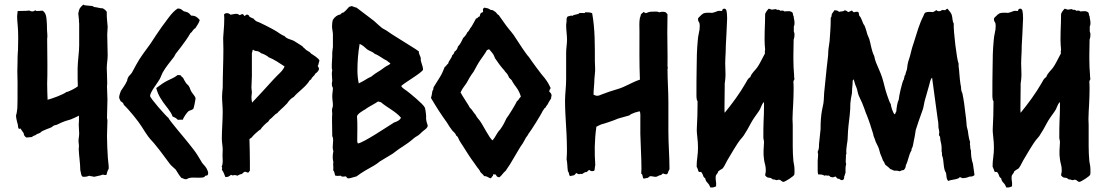

<svg xmlns="http://www.w3.org/2000/svg" viewBox="-20 -777 4909 849"><path d="M55.7 -237.3C56.6 -234.4 59.6 -225.6 59.6 -218.8C60.5 -210.9 62.5 -207 65.4 -207C66.4 -207 68.4 -208 70.3 -209L85 -187.5C85 -179.7 88.9 -173.8 96.7 -168.9L120.1 -170.9L130.9 -177.7H133.8L144.5 -184.6C151.4 -186.5 155.3 -188.5 158.2 -190.4C166 -201.2 205.1 -210.9 210 -215.8C214.8 -220.7 220.7 -223.6 229.5 -224.6C245.1 -231.4 253.9 -238.3 293 -249C305.7 -253.9 317.4 -259.8 329.1 -265.6V-241.2L328.1 -225.6C328.1 -212.9 330.1 -201.2 330.1 -186.5C330.1 -174.8 327.1 -164.1 327.1 -151.4C327.1 -144.5 329.1 -143.6 329.1 -127C328.1 -124 328.1 -121.1 328.1 -118.2C329.1 -86.9 335 -55.7 335 -24.4C337.9 -15.6 337.9 -4.9 342.8 2.9L349.6 4.9C360.4 4.9 369.1 2.9 374 0C380.9 2.9 388.7 2 395.5 4.9C410.2 1 422.9 0 434.6 -4.9C439.5 -3.9 443.4 -2.9 446.3 -2.9C449.2 -2.9 450.2 -3.9 451.2 -4.9C455.1 -25.4 460.9 -28.3 460.9 -33.2C460.9 -47.9 458 -62.5 457 -78.1C455.1 -110.4 453.1 -143.6 453.1 -175.8C453.1 -199.2 455.1 -221.7 455.1 -245.1C455.1 -249 453.1 -252 453.1 -255.9C453.1 -283.2 455.1 -309.6 455.1 -336.9L453.1 -395.5L454.1 -406.2C454.1 -440.4 452.1 -456.1 452.1 -475.6C452.1 -495.1 456.1 -512.7 456.1 -532.2L454.1 -625L456.1 -658.2L453.1 -691.4C452.1 -698.2 452.1 -710 452.1 -724.6C449.2 -729.5 443.4 -735.4 434.6 -740.2C419.9 -740.2 410.2 -745.1 395.5 -746.1C388.7 -752.9 381.8 -750 362.3 -752.9C356.4 -752.9 351.6 -753.9 348.6 -756.8C332 -742.2 330.1 -739.3 326.2 -716.8L329.1 -689.5C329.1 -683.6 329.1 -677.7 330.1 -672.9V-577.1C330.1 -564.5 329.1 -548.8 327.1 -530.3C325.2 -507.8 323.2 -489.3 323.2 -474.6C323.2 -434.6 323.2 -408.2 324.2 -395.5C317.4 -388.7 282.2 -370.1 273.4 -370.1C263.7 -360.4 205.1 -338.9 190.4 -335.9C189.5 -360.4 188.5 -383.8 188.5 -408.2C189.5 -430.7 189.5 -453.1 189.5 -475.6V-496.1L188.5 -605.5L189.5 -614.3C189.5 -634.8 187.5 -632.8 187.5 -667C185.5 -686.5 188.5 -716.8 168.9 -729.5H160.2C157.2 -728.5 152.3 -728.5 146.5 -728.5H141.6L135.7 -731.4C131.8 -728.5 127.9 -726.6 123 -726.6C118.2 -726.6 114.3 -727.5 109.4 -730.5C106.4 -729.5 92.8 -728.5 68.4 -728.5C63.5 -728.5 59.6 -728.5 57.6 -727.5V-722.7C57.6 -717.8 55.7 -712.9 55.7 -705.1C55.7 -696.3 56.6 -680.7 58.6 -660.2C59.6 -649.4 60.5 -631.8 60.5 -609.4L59.6 -555.7L58.6 -543C57.6 -530.3 57.6 -517.6 57.6 -505.9L56.6 -460.9L57.6 -413.1C57.6 -344.7 57.6 -306.6 56.6 -297.9C52.7 -263.7 50.8 -271.5 50.8 -264.6C50.8 -258.8 52.7 -250 55.7 -237.3Z M506.8 -347.7C506.8 -340.8 510.7 -335.9 513.7 -329.1C520.5 -325.2 526.4 -321.3 527.3 -313.5C548.8 -293.9 591.8 -241.2 607.4 -215.8C616.2 -201.2 626 -186.5 635.7 -172.9C646.5 -158.2 658.2 -148.4 668.9 -133.8C691.4 -107.4 710 -79.1 731.4 -51.8C738.3 -43 748 -36.1 756.8 -27.3C765.6 -14.6 771.5 -2 782.2 9.8C790 10.7 792 15.6 802.7 15.6C805.7 15.6 811.5 11.7 814.5 10.7C825.2 6.8 845.7 8.8 857.4 8.8C864.3 8.8 877.9 8.8 882.8 5.9C887.7 2.9 884.8 -1 895.5 -1C898.4 -2.9 900.4 -5.9 900.4 -10.7C900.4 -12.7 900.4 -16.6 898.4 -21.5C892.6 -37.1 884.8 -43.9 874 -56.6L856.4 -85.9C844.7 -105.5 831.1 -122.1 816.4 -140.6C800.8 -161.1 729.5 -243.2 724.6 -255.9C713.9 -263.7 645.5 -340.8 643.6 -352.5C643.6 -370.1 677.7 -411.1 686.5 -427.7C691.4 -436.5 694.3 -447.3 699.2 -456.1C713.9 -482.4 732.4 -502.9 750 -526.4C752.9 -530.3 753.9 -535.2 756.8 -539.1C764.6 -548.8 771.5 -557.6 780.3 -569.3C794.9 -588.9 809.6 -608.4 822.3 -630.9C831.1 -635.7 833 -647.5 843.8 -652.3C850.6 -664.1 859.4 -673.8 863.3 -688.5C852.5 -701.2 843.8 -708 825.2 -708C818.4 -714.8 816.4 -721.7 799.8 -725.6C787.1 -725.6 785.2 -740.2 765.6 -739.3C739.3 -723.6 713.9 -681.6 695.3 -658.2C678.7 -633.8 662.1 -610.4 645.5 -584C623 -552.7 599.6 -523.4 582 -490.2C575.2 -477.5 569.3 -466.8 563.5 -456.1C558.6 -447.3 547.9 -441.4 544.9 -430.7C542 -426.8 543.9 -421.9 541 -418C534.2 -402.3 523.4 -388.7 514.6 -375C512.7 -372.1 506.8 -352.5 506.8 -347.7ZM715.8 -305.7 722.7 -296.9C729.5 -288.1 740.2 -272.5 743.2 -261.7C753.9 -257.8 759.8 -253.9 766.6 -247.1C771.5 -248 773.4 -247.1 789.1 -248C789.1 -254.9 807.6 -281.2 813.5 -285.2C820.3 -290 828.1 -289.1 835 -295.9C836.9 -297.9 844.7 -336.9 844.7 -340.8C844.7 -351.6 828.1 -365.2 824.2 -376C821.3 -379.9 819.3 -390.6 816.4 -393.6C813.5 -400.4 807.6 -403.3 803.7 -408.2C798.8 -415 793.9 -423.8 789.1 -433.6C775.4 -441.4 787.1 -445.3 765.6 -445.3C752.9 -434.6 737.3 -428.7 721.7 -420.9C706.1 -413.1 695.3 -406.2 670.9 -387.7C678.7 -356.4 695.3 -332 715.8 -305.7Z M960 -40C962.9 -37.1 962.9 -33.2 960.9 -26.4C969.7 -15.6 971.7 -4.9 976.6 5.9C987.3 5.9 993.2 3.9 1001 -3.9C1007.8 -3.9 1001 1 1017.6 -2.9C1021.5 -2.9 1025.4 -2 1029.3 0C1036.1 -2.9 1041 -6.8 1049.8 -7.8C1053.7 -10.7 1058.6 -17.6 1063.5 -17.6C1068.4 -17.6 1071.3 -13.7 1078.1 -13.7L1085 -22.5V-55.7C1085 -90.8 1084 -127 1083 -162.1L1092.8 -168.9C1095.7 -174.8 1125 -202.1 1132.8 -205.1C1135.7 -212.9 1157.2 -233.4 1166 -239.3L1172.9 -249C1185.5 -256.8 1192.4 -270.5 1207 -277.3C1210 -284.2 1216.8 -286.1 1219.7 -291C1230.5 -299.8 1239.3 -309.6 1250 -320.3C1257.8 -332 1266.6 -341.8 1279.3 -348.6C1297.9 -371.1 1322.3 -384.8 1343.8 -413.1C1346.7 -417 1345.7 -419.9 1356.4 -426.8C1359.4 -437.5 1370.1 -440.4 1374 -451.2C1381.8 -456.1 1387.7 -462.9 1390.6 -470.7C1390.6 -475.6 1388.7 -480.5 1384.8 -485.4C1389.6 -490.2 1387.7 -497.1 1392.6 -508.8C1390.6 -518.6 1363.3 -535.2 1355.5 -540C1353.5 -543.9 1345.7 -549.8 1333 -556.6C1328.1 -563.5 1321.3 -565.4 1317.4 -572.3C1306.6 -579.1 1296.9 -585.9 1285.2 -592.8C1270.5 -603.5 1250 -602.5 1238.3 -617.2C1225.6 -622.1 1213.9 -630.9 1202.1 -638.7C1188.5 -647.5 1124 -680.7 1112.3 -683.6C1107.4 -688.5 1103.5 -690.4 1100.6 -695.3C1093.8 -696.3 1089.8 -700.2 1083 -703.1C1082 -708 1079.1 -710.9 1072.3 -712.9C1068.4 -711.9 1065.4 -709 1061.5 -706.1C1057.6 -709 1056.6 -713.9 1052.7 -714.8C1047.9 -714.8 1043.9 -710.9 1039.1 -710C1035.2 -713.9 1030.3 -715.8 1024.4 -715.8C1016.6 -715.8 1007.8 -712.9 999 -711.9C995.1 -716.8 989.3 -718.8 982.4 -718.8C977.5 -718.8 973.6 -716.8 970.7 -712.9L971.7 -697.3C971.7 -676.8 970.7 -657.2 968.8 -636.7C968.8 -627.9 966.8 -618.2 966.8 -609.4C966.8 -590.8 967.8 -576.2 967.8 -557.6C967.8 -502.9 964.8 -448.2 964.8 -388.7C963.9 -377 961.9 -365.2 961.9 -350.6C961.9 -328.1 964.8 -304.7 964.8 -282.2C964.8 -243.2 960.9 -203.1 960.9 -164.1C960.9 -147.5 964.8 -130.9 964.8 -115.2C964.8 -107.4 963.9 -98.6 963.9 -89.8C963.9 -74.2 967.8 -54.7 960 -40ZM1091.8 -348.6C1091.8 -355.5 1093.8 -361.3 1093.8 -368.2C1093.8 -375 1091.8 -382.8 1091.8 -389.6L1093.8 -441.4C1093.8 -475.6 1093.8 -508.8 1093.8 -543C1094.7 -545.9 1096.7 -547.9 1096.7 -554.7L1098.6 -557.6C1101.6 -554.7 1108.4 -550.8 1117.2 -550.8C1124 -549.8 1129.9 -545.9 1135.7 -541C1140.6 -541 1164.1 -529.3 1167 -524.4C1193.4 -513.7 1215.8 -498 1238.3 -483.4C1229.5 -460.9 1210.9 -450.2 1188.5 -424.8C1181.6 -417 1096.7 -324.2 1094.7 -323.2C1092.8 -332 1091.8 -339.8 1091.8 -348.6Z M1449.2 -465.8C1448.2 -460.9 1447.3 -457 1447.3 -452.1C1447.3 -441.4 1449.2 -429.7 1449.2 -418.9C1448.2 -414.1 1447.3 -410.2 1447.3 -407.2C1447.3 -400.4 1448.2 -393.6 1452.1 -388.7C1452.1 -376 1449.2 -364.3 1449.2 -351.6C1449.2 -336.9 1452.1 -325.2 1452.1 -310.5C1452.1 -303.7 1448.2 -298.8 1448.2 -291C1448.2 -284.2 1448.2 -279.3 1449.2 -276.4C1448.2 -264.6 1448.2 -254.9 1448.2 -244.1C1448.2 -220.7 1449.2 -198.2 1449.2 -174.8C1452.1 -169.9 1453.1 -164.1 1453.1 -157.2C1453.1 -146.5 1451.2 -136.7 1451.2 -126C1451.2 -120.1 1452.1 -114.3 1454.1 -108.4C1452.1 -99.6 1451.2 -90.8 1451.2 -82C1451.2 -75.2 1452.1 -68.4 1454.1 -60.5C1451.2 -48.8 1456.1 -37.1 1453.1 -24.4C1460 -17.6 1459 -6.8 1462.9 0C1469.7 1 1477.5 1 1487.3 0C1491.2 2.9 1488.3 5.9 1507.8 2.9C1512.7 2.9 1512.7 11.7 1520.5 11.7C1529.3 11.7 1536.1 7.8 1556.6 2.9C1581.1 -15.6 1607.4 -30.3 1633.8 -44.9C1642.6 -49.8 1651.4 -56.6 1660.2 -63.5C1678.7 -75.2 1697.3 -85.9 1716.8 -97.7C1731.4 -108.4 1743.2 -118.2 1757.8 -127C1776.4 -138.7 1793.9 -151.4 1810.5 -166C1818.4 -172.9 1829.1 -176.8 1836.9 -184.6C1843.8 -191.4 1848.6 -196.3 1855.5 -201.2C1862.3 -206.1 1871.1 -212.9 1871.1 -220.7C1872.1 -225.6 1862.3 -239.3 1864.3 -261.7C1864.3 -267.6 1861.3 -301.8 1856.4 -304.7C1848.6 -318.4 1795.9 -362.3 1780.3 -374C1771.5 -380.9 1760.7 -385.7 1753.9 -396.5C1769.5 -412.1 1845.7 -455.1 1850.6 -468.8C1850.6 -487.3 1837.9 -505.9 1840.8 -518.6C1840.8 -526.4 1832 -535.2 1832 -549.8C1823.2 -556.6 1813.5 -562.5 1802.7 -569.3L1732.4 -613.3C1717.8 -622.1 1703.1 -631.8 1689.5 -641.6C1682.6 -646.5 1673.8 -649.4 1668 -654.3C1656.2 -664.1 1645.5 -673.8 1633.8 -684.6C1607.4 -705.1 1583 -723.6 1556.6 -743.2C1549.8 -744.1 1544.9 -747.1 1536.1 -750C1531.2 -750 1528.3 -747.1 1524.4 -747.1C1516.6 -740.2 1514.6 -734.4 1499 -721.7C1490.2 -721.7 1489.3 -715.8 1484.4 -712.9C1471.7 -710.9 1460.9 -703.1 1452.1 -689.5C1449.2 -682.6 1448.2 -667 1448.2 -660.2C1448.2 -648.4 1452.1 -635.7 1452.1 -625V-569.3C1451.2 -557.6 1448.2 -548.8 1449.2 -529.3C1449.2 -517.6 1447.3 -504.9 1447.3 -493.2C1447.3 -484.4 1446.3 -474.6 1449.2 -465.8ZM1588.9 -290C1595.7 -293 1601.6 -298.8 1608.4 -302.7C1623 -311.5 1635.7 -317.4 1651.4 -328.1C1656.2 -328.1 1660.2 -325.2 1664.1 -325.2C1692.4 -300.8 1728.5 -285.2 1752.9 -256.8C1750 -246.1 1733.4 -238.3 1722.7 -235.4C1694.3 -217.8 1586.9 -145.5 1562.5 -142.6C1560.5 -146.5 1559.6 -150.4 1559.6 -153.3C1559.6 -191.4 1561.5 -227.5 1558.6 -263.7C1563.5 -274.4 1572.3 -279.3 1588.9 -290ZM1560.5 -465.8C1560.5 -504.9 1563.5 -543 1570.3 -583C1585 -576.2 1591.8 -569.3 1603.5 -558.6C1614.3 -550.8 1626 -549.8 1636.7 -539.1C1656.2 -532.2 1672.9 -516.6 1692.4 -507.8C1695.3 -502.9 1705.1 -500 1706.1 -495.1C1698.2 -488.3 1690.4 -486.3 1683.6 -481.4C1668.9 -470.7 1657.2 -461.9 1641.6 -453.1C1634.8 -449.2 1628.9 -443.4 1622.1 -438.5C1615.2 -435.5 1611.3 -433.6 1606.4 -430.7C1593.8 -422.9 1581.1 -415 1566.4 -408.2C1562.5 -426.8 1560.5 -445.3 1560.5 -465.8Z M1956.1 -235.4C1963.9 -222.7 1971.7 -210 1980.5 -199.2C1987.3 -191.4 1994.1 -188.5 1997.1 -177.7C2003.9 -174.8 2007.8 -164.1 2010.7 -157.2C2014.6 -149.4 2020.5 -141.6 2025.4 -133.8C2043 -105.5 2060.5 -78.1 2080.1 -51.8C2084 -46.9 2086.9 -41 2091.8 -35.2C2095.7 -30.3 2100.6 -25.4 2103.5 -17.6C2108.4 -10.7 2116.2 -5.9 2121.1 2C2133.8 1 2138.7 8.8 2149.4 11.7C2154.3 8.8 2155.3 2.9 2160.2 0C2160.2 -2.9 2156.2 -8.8 2172.9 -4.9C2174.8 2.9 2179.7 6.8 2188.5 6.8C2199.2 -1 2205.1 -13.7 2215.8 -21.5C2222.7 -32.2 2228.5 -40 2235.4 -50.8C2242.2 -61.5 2247.1 -71.3 2253.9 -82C2265.6 -100.6 2279.3 -127 2292 -143.6C2293 -145.5 2305.7 -168 2306.6 -169.9C2310.5 -174.8 2313.5 -177.7 2316.4 -184.6C2327.1 -197.3 2377 -277.3 2379.9 -287.1C2384.8 -291 2384.8 -297.9 2391.6 -300.8C2394.5 -305.7 2397.5 -311.5 2402.3 -316.4C2405.3 -325.2 2412.1 -333 2417 -341.8C2416 -345.7 2418.9 -350.6 2418.9 -355.5C2418.9 -362.3 2413.1 -368.2 2408.2 -373C2409.2 -377.9 2412.1 -382.8 2415 -387.7C2408.2 -402.3 2403.3 -412.1 2388.7 -431.6C2377 -443.4 2326.2 -512.7 2318.4 -525.4C2311.5 -530.3 2268.6 -594.7 2261.7 -606.4C2250 -627 2233.4 -643.6 2218.8 -663.1C2208 -677.7 2196.3 -695.3 2185.5 -710C2178.7 -712.9 2176.8 -718.8 2171.9 -723.6C2165 -726.6 2162.1 -733.4 2149.4 -733.4C2137.7 -741.2 2136.7 -740.2 2122.1 -743.2C2119.1 -740.2 2113.3 -741.2 2116.2 -725.6C2116.2 -722.7 2109.4 -720.7 2106.4 -719.7C2103.5 -714.8 2101.6 -710 2101.6 -704.1C2093.8 -705.1 2093.8 -695.3 2085 -695.3C2078.1 -683.6 2074.2 -673.8 2063.5 -657.2C2056.6 -650.4 2054.7 -639.6 2046.9 -634.8C2042 -624 2036.1 -616.2 2028.3 -609.4C2021.5 -594.7 2015.6 -582 2004.9 -571.3C2002.9 -561.5 1998 -553.7 1989.3 -547.9C1988.3 -542 1985.4 -537.1 1979.5 -532.2C1976.6 -517.6 1964.8 -510.7 1961.9 -496.1C1955.1 -491.2 1953.1 -484.4 1946.3 -480.5C1939.5 -464.8 1936.5 -453.1 1921.9 -430.7C1914.1 -418.9 1906.2 -406.2 1897.5 -391.6C1896.5 -386.7 1895.5 -382.8 1895.5 -379.9C1888.7 -373 1892.6 -364.3 1885.7 -343.8C1908.2 -305.7 1929.7 -271.5 1956.1 -235.4ZM2016.6 -368.2C2023.4 -382.8 2029.3 -391.6 2039.1 -404.3C2045.9 -413.1 2049.8 -422.9 2055.7 -432.6C2062.5 -443.4 2067.4 -451.2 2074.2 -460C2083 -475.6 2091.8 -493.2 2101.6 -507.8C2112.3 -524.4 2124 -538.1 2132.8 -554.7C2135.7 -557.6 2138.7 -556.6 2142.6 -559.6C2149.4 -550.8 2156.2 -544.9 2162.1 -535.2C2165 -530.3 2166 -526.4 2168.9 -519.5C2176.8 -506.8 2199.2 -476.6 2210 -465.8C2213.9 -458 2220.7 -454.1 2224.6 -447.3C2227.5 -442.4 2229.5 -437.5 2230.5 -434.6C2234.4 -430.7 2237.3 -426.8 2242.2 -422.9C2246.1 -416 2249 -410.2 2253.9 -403.3C2264.6 -388.7 2275.4 -377 2283.2 -349.6C2275.4 -342.8 2273.4 -334 2265.6 -329.1C2261.7 -319.3 2229.5 -265.6 2219.7 -253.9C2211.9 -238.3 2206.1 -223.6 2191.4 -204.1C2176.8 -189.5 2170.9 -170.9 2158.2 -156.2C2144.5 -164.1 2115.2 -225.6 2101.6 -243.2C2094.7 -252 2087.9 -258.8 2083 -269.5C2072.3 -280.3 2068.4 -292 2057.6 -300.8C2054.7 -308.6 2024.4 -352.5 2016.6 -368.2Z M2478.5 -330.1C2478.5 -291 2481.4 -252 2483.4 -213.9C2484.4 -193.4 2486.3 -171.9 2486.3 -151.4C2486.3 -127.9 2488.3 -109.4 2485.4 -73.2C2489.3 -54.7 2488.3 -38.1 2491.2 -19.5C2498 -12.7 2494.1 -4.9 2501 2C2507.8 -1 2514.6 0 2519.5 -2.9C2524.4 -5.9 2525.4 -11.7 2530.3 -11.7C2534.2 -11.7 2529.3 -6.8 2542 -6.8C2546.9 -9.8 2550.8 -6.8 2554.7 -7.8C2559.6 -10.7 2564.5 -16.6 2575.2 -16.6C2578.1 -19.5 2581.1 -24.4 2585.9 -25.4C2590.8 -22.5 2592.8 -17.6 2607.4 -21.5C2611.3 -28.3 2609.4 -39.1 2612.3 -46.9C2608.4 -101.6 2608.4 -155.3 2617.2 -216.8C2627.9 -221.7 2636.7 -227.5 2651.4 -230.5C2666 -235.4 2679.7 -239.3 2694.3 -245.1C2701.2 -248 2707 -250 2713.9 -252.9C2714.8 -252.9 2761.7 -266.6 2762.7 -266.6C2767.6 -271.5 2776.4 -275.4 2790 -280.3C2796.9 -280.3 2801.8 -285.2 2809.6 -284.2C2812.5 -273.4 2811.5 -261.7 2811.5 -250C2811.5 -227.5 2811.5 -207 2811.5 -184.6C2812.5 -133.8 2816.4 -82 2816.4 -31.2C2816.4 -23.4 2815.4 -15.6 2815.4 -8.8C2824.2 -5.9 2819.3 7.8 2826.2 12.7C2833 12.7 2836.9 9.8 2843.8 9.8C2846.7 8.8 2852.5 2 2855.5 2C2864.3 2 2871.1 4.9 2878.9 4.9C2887.7 4.9 2892.6 -2.9 2903.3 -2.9C2907.2 -5.9 2908.2 -9.8 2913.1 -9.8C2918 -6.8 2923.8 -5.9 2929.7 -6.8C2932.6 -9.8 2934.6 -14.6 2935.5 -19.5C2938.5 -24.4 2940.4 -27.3 2940.4 -30.3C2940.4 -85 2935.5 -139.6 2935.5 -195.3V-325.2C2935.5 -375 2931.6 -421.9 2931.6 -471.7C2931.6 -474.6 2934.6 -472.7 2931.6 -484.4C2932.6 -534.2 2930.7 -583 2930.7 -632.8C2930.7 -660.2 2931.6 -686.5 2931.6 -713.9C2928.7 -717.8 2925.8 -720.7 2921.9 -723.6C2915 -724.6 2911.1 -726.6 2895.5 -722.7L2885.7 -725.6H2874C2867.2 -725.6 2855.5 -725.6 2848.6 -723.6C2845.7 -722.7 2846.7 -721.7 2835.9 -718.8C2832 -719.7 2829.1 -721.7 2826.2 -724.6C2823.2 -719.7 2817.4 -718.8 2813.5 -711.9C2813.5 -705.1 2810.5 -703.1 2809.6 -698.2C2805.7 -678.7 2807.6 -657.2 2807.6 -637.7C2807.6 -567.4 2806.6 -496.1 2809.6 -424.8C2775.4 -414.1 2745.1 -392.6 2710 -382.8C2686.5 -376 2663.1 -368.2 2640.6 -359.4C2633.8 -356.4 2627.9 -353.5 2620.1 -353.5C2615.2 -353.5 2610.4 -355.5 2604.5 -358.4C2604.5 -380.9 2608.4 -405.3 2608.4 -427.7C2608.4 -435.5 2610.4 -442.4 2610.4 -450.2C2613.3 -468.8 2610.4 -487.3 2610.4 -505.9C2610.4 -576.2 2611.3 -648.4 2598.6 -717.8C2593.8 -722.7 2576.2 -722.7 2569.3 -722.7C2565.4 -722.7 2568.4 -716.8 2556.6 -719.7C2553.7 -719.7 2551.8 -718.8 2543 -719.7C2536.1 -710.9 2519.5 -714.8 2511.7 -707C2504.9 -710 2497.1 -705.1 2490.2 -704.1C2487.3 -699.2 2484.4 -699.2 2485.4 -684.6C2485.4 -677.7 2483.4 -672.9 2483.4 -666C2483.4 -643.6 2487.3 -623 2487.3 -600.6C2487.3 -582 2483.4 -563.5 2483.4 -543.9C2483.4 -504.9 2483.4 -464.8 2483.4 -425.8C2483.4 -393.6 2478.5 -362.3 2478.5 -330.1Z M3060.5 -341.8C3060.5 -336.9 3061.5 -333 3064.5 -330.1V-317.4C3064.5 -283.2 3063.5 -249 3061.5 -214.8C3060.5 -200.2 3061.5 -184.6 3063.5 -169.9C3065.4 -155.3 3066.4 -139.6 3066.4 -124C3066.4 -109.4 3065.4 -95.7 3063.5 -82C3061.5 -68.4 3060.5 -54.7 3060.5 -40C3063.5 -34.2 3065.4 -29.3 3066.4 -26.4C3067.4 -23.4 3067.4 -19.5 3070.3 -17.6C3072.3 -16.6 3074.2 -15.6 3077.1 -16.6C3079.1 -17.6 3081.1 -16.6 3082 -14.6C3084 -10.7 3087.9 -5.9 3088.9 -1C3089.8 3.9 3093.8 8.8 3098.6 11.7C3099.6 20.5 3103.5 26.4 3109.4 32.2C3114.3 37.1 3118.2 43.9 3121.1 51.8C3128.9 52.7 3133.8 51.8 3136.7 50.8L3146.5 46.9C3147.5 36.1 3146.5 27.3 3145.5 22.5C3144.5 17.6 3144.5 12.7 3144.5 7.8C3144.5 1 3146.5 -3.9 3149.4 -6.8C3152.3 -9.8 3155.3 -14.6 3156.2 -19.5C3163.1 -24.4 3168 -28.3 3170.9 -29.3C3173.8 -30.3 3175.8 -32.2 3177.7 -35.2C3181.6 -40 3184.6 -45.9 3187.5 -51.8C3190.4 -57.6 3193.4 -63.5 3196.3 -68.4L3223.6 -114.3C3231.4 -127.9 3250 -157.2 3261.7 -168.9C3264.6 -171.9 3266.6 -174.8 3268.6 -177.7C3280.3 -195.3 3290 -212.9 3299.8 -231.4C3309.6 -250 3322.3 -266.6 3334 -283.2C3338.9 -290 3342.8 -296.9 3345.7 -305.7C3348.6 -313.5 3352.5 -320.3 3357.4 -326.2C3358.4 -323.2 3358.4 -319.3 3358.4 -315.4V-304.7C3358.4 -282.2 3357.4 -260.7 3356.4 -239.3C3355.5 -217.8 3355.5 -195.3 3355.5 -172.9C3355.5 -168 3355.5 -164.1 3356.4 -161.1C3357.4 -157.2 3358.4 -153.3 3358.4 -148.4C3358.4 -141.6 3357.4 -135.7 3357.4 -129.9L3356.4 -112.3V-91.8L3358.4 -72.3C3359.4 -63.5 3361.3 -55.7 3363.3 -48.8C3365.2 -41 3366.2 -33.2 3366.2 -25.4C3366.2 -20.5 3366.2 -16.6 3365.2 -12.7C3364.3 -8.8 3363.3 -4.9 3363.3 -2C3368.2 4.9 3373 8.8 3379.9 8.8C3386.7 8.8 3392.6 11.7 3397.5 16.6C3401.4 15.6 3404.3 16.6 3407.2 17.6C3409.2 18.6 3411.1 19.5 3413.1 19.5C3416 19.5 3418 19.5 3418.9 18.6C3420.9 17.6 3422.9 17.6 3424.8 17.6C3427.7 17.6 3431.6 19.5 3434.6 22.5C3437.5 25.4 3441.4 27.3 3444.3 27.3C3451.2 27.3 3492.2 1 3492.2 -4.9C3493.2 -7.8 3493.2 -12.7 3493.2 -18.6C3493.2 -26.4 3493.2 -34.2 3492.2 -42L3488.3 -64.5C3486.3 -86.9 3485.4 -108.4 3485.4 -130.9V-223.6L3484.4 -251C3484.4 -272.5 3486.3 -293.9 3487.3 -316.4C3488.3 -337.9 3489.3 -359.4 3489.3 -380.9C3489.3 -392.6 3489.3 -404.3 3488.3 -416C3489.3 -419.9 3490.2 -423.8 3493.2 -426.8C3492.2 -429.7 3491.2 -436.5 3491.2 -447.3C3489.3 -469.7 3488.3 -492.2 3488.3 -514.6V-537.1L3489.3 -593.8V-602.5L3490.2 -603.5C3492.2 -610.4 3493.2 -617.2 3493.2 -624C3493.2 -627.9 3492.2 -631.8 3491.2 -635.7L3490.2 -636.7V-660.2L3491.2 -662.1C3493.2 -667 3493.2 -672.9 3493.2 -677.7C3493.2 -682.6 3492.2 -687.5 3491.2 -692.4C3490.2 -697.3 3489.3 -702.1 3489.3 -707L3487.3 -708L3485.4 -719.7C3481.4 -724.6 3476.6 -726.6 3471.7 -727.5C3465.8 -727.5 3458 -727.5 3448.2 -726.6C3447.3 -727.5 3446.3 -728.5 3444.3 -729.5C3442.4 -730.5 3437.5 -730.5 3429.7 -729.5L3426.8 -732.4C3425.8 -733.4 3421.9 -734.4 3415 -733.4C3414.1 -736.3 3411.1 -737.3 3407.2 -736.3C3403.3 -735.4 3398.4 -735.4 3393.6 -734.4C3390.6 -734.4 3388.7 -735.4 3386.7 -736.3C3384.8 -737.3 3381.8 -738.3 3378.9 -738.3C3374 -733.4 3363.3 -720.7 3363.3 -712.9C3363.3 -688.5 3362.3 -664.1 3361.3 -638.7C3360.4 -614.3 3360.4 -586.9 3363.3 -557.6C3362.3 -552.7 3361.3 -547.9 3362.3 -543.9V-540L3355.5 -527.3C3345.7 -508.8 3337.9 -492.2 3328.1 -478.5C3323.2 -471.7 3317.4 -465.8 3311.5 -459C3305.7 -452.1 3300.8 -445.3 3297.9 -436.5C3293 -433.6 3288.1 -428.7 3285.2 -423.8L3276.4 -408.2C3250 -362.3 3217.8 -319.3 3184.6 -278.3C3183.6 -283.2 3183.6 -287.1 3183.6 -292V-304.7L3184.6 -392.6V-407.2L3186.5 -421.9C3188.5 -438.5 3188.5 -455.1 3187.5 -471.7C3186.5 -488.3 3186.5 -504.9 3187.5 -521.5C3188.5 -539.1 3189.5 -556.6 3189.5 -575.2C3190.4 -593.8 3191.4 -611.3 3192.4 -629.9L3195.3 -696.3C3195.3 -710 3194.3 -722.7 3191.4 -733.4L3187.5 -737.3C3185.5 -739.3 3183.6 -738.3 3180.7 -738.3C3176.8 -738.3 3173.8 -735.4 3172.9 -728.5C3162.1 -729.5 3154.3 -729.5 3149.4 -726.6C3143.6 -723.6 3137.7 -722.7 3131.8 -720.7C3128.9 -719.7 3125 -719.7 3121.1 -720.7H3110.4C3091.8 -720.7 3087.9 -717.8 3075.2 -705.1L3070.3 -700.2C3067.4 -697.3 3066.4 -695.3 3066.4 -693.4C3066.4 -688.5 3067.4 -683.6 3070.3 -679.7C3073.2 -675.8 3074.2 -669.9 3074.2 -663.1C3074.2 -652.3 3073.2 -641.6 3070.3 -630.9C3067.4 -620.1 3066.4 -608.4 3065.4 -597.7C3061.5 -557.6 3060.5 -516.6 3060.5 -476.6C3059.6 -436.5 3059.6 -395.5 3059.6 -355.5C3059.6 -350.6 3059.6 -345.7 3060.5 -341.8Z M3597.7 -5.9C3605.5 -4.9 3618.2 -6.8 3625 0C3628.9 0 3627 -3.9 3638.7 0C3641.6 0 3642.6 -4.9 3653.3 5.9C3660.2 4.9 3657.2 10.7 3672.9 3.9C3679.7 2.9 3676.8 14.6 3691.4 13.7C3694.3 17.6 3699.2 19.5 3703.1 19.5C3710 19.5 3713.9 13.7 3712.9 2.9C3716.8 -2 3715.8 -7.8 3718.8 -12.7C3718.8 -25.4 3717.8 -40 3721.7 -51.8C3720.7 -53.7 3719.7 -57.6 3719.7 -63.5C3719.7 -70.3 3720.7 -78.1 3720.7 -85C3720.7 -89.8 3719.7 -91.8 3722.7 -96.7C3719.7 -123 3728.5 -146.5 3728.5 -170.9C3729.5 -205.1 3733.4 -236.3 3737.3 -267.6C3739.3 -285.2 3740.2 -302.7 3740.2 -320.3C3741.2 -335 3744.1 -348.6 3747.1 -364.3C3748 -378.9 3748 -391.6 3750 -406.2C3751 -413.1 3748 -422.9 3754.9 -425.8C3757.8 -417 3759.8 -408.2 3762.7 -400.4C3765.6 -393.6 3767.6 -389.6 3769.5 -382.8C3772.5 -371.1 3774.4 -358.4 3781.2 -345.7C3789.1 -330.1 3796.9 -311.5 3802.7 -294.9C3805.7 -287.1 3806.6 -282.2 3809.6 -275.4C3811.5 -273.4 3831.1 -218.8 3831.1 -215.8C3834 -204.1 3841.8 -186.5 3842.8 -175.8C3846.7 -167 3849.6 -158.2 3852.5 -149.4C3859.4 -134.8 3866.2 -124 3869.1 -109.4C3872.1 -93.8 3879.9 -83 3883.8 -68.4C3886.7 -65.4 3890.6 -58.6 3894.5 -48.8C3902.3 -42 3910.2 -37.1 3917 -29.3C3923.8 -28.3 3927.7 -23.4 3934.6 -22.5C3942.4 -22.5 3951.2 -22.5 3958 -19.5C3964.8 -23.4 3969.7 -24.4 3976.6 -25.4C3982.4 -31.2 3985.4 -38.1 3985.4 -45.9C3997.1 -68.4 3998 -92.8 4010.7 -112.3C4009.8 -119.1 4011.7 -119.1 4014.6 -126C4017.6 -132.8 4019.5 -150.4 4021.5 -158.2C4025.4 -172.9 4026.4 -186.5 4029.3 -202.1C4038.1 -230.5 4046.9 -254.9 4060.5 -293C4064.5 -303.7 4065.4 -318.4 4068.4 -329.1C4075.2 -352.5 4082 -377.9 4088.9 -401.4C4091.8 -412.1 4093.8 -426.8 4101.6 -433.6C4109.4 -371.1 4119.1 -308.6 4127 -246.1C4129.9 -235.4 4128.9 -222.7 4129.9 -211.9C4130.9 -204.1 4135.7 -197.3 4131.8 -178.7C4139.6 -173.8 4136.7 -162.1 4138.7 -154.3C4142.6 -139.6 4144.5 -129.9 4143.6 -107.4C4146.5 -100.6 4144.5 -96.7 4145.5 -89.8C4155.3 -69.3 4149.4 -31.2 4163.1 -12.7C4166 -2 4163.1 15.6 4173.8 23.4C4184.6 16.6 4200.2 19.5 4219.7 10.7C4223.6 7.8 4220.7 2.9 4235.4 10.7C4246.1 10.7 4256.8 8.8 4266.6 3.9C4274.4 3.9 4282.2 3.9 4289.1 -2.9C4286.1 -19.5 4285.2 -37.1 4282.2 -52.7C4275.4 -71.3 4273.4 -92.8 4273.4 -112.3C4268.6 -120.1 4271.5 -131.8 4268.6 -140.6C4271.5 -148.4 4267.6 -155.3 4265.6 -162.1C4262.7 -173.8 4261.7 -185.5 4259.8 -198.2C4258.8 -205.1 4255.9 -210.9 4254.9 -217.8C4252.9 -234.4 4252.9 -250 4250 -266.6C4246.1 -300.8 4242.2 -333 4235.4 -365.2C4231.4 -372.1 4229.5 -380.9 4229.5 -392.6C4226.6 -402.3 4221.7 -448.2 4221.7 -457C4221.7 -468.8 4217.8 -479.5 4218.8 -496.1C4210.9 -511.7 4195.3 -642.6 4197.3 -672.9C4190.4 -684.6 4192.4 -699.2 4188.5 -710.9C4185.5 -719.7 4180.7 -725.6 4169.9 -738.3C4166 -738.3 4162.1 -734.4 4159.2 -731.4C4152.3 -734.4 4150.4 -730.5 4145.5 -733.4C4142.6 -729.5 4138.7 -727.5 4131.8 -727.5C4127 -727.5 4123 -729.5 4120.1 -732.4C4117.2 -729.5 4112.3 -726.6 4105.5 -723.6C4093.8 -724.6 4083 -725.6 4072.3 -721.7C4069.3 -718.8 4067.4 -718.8 4063.5 -707C4044.9 -670.9 4035.2 -634.8 4019.5 -585C4012.7 -566.4 4008.8 -547.9 4003.9 -529.3C3997.1 -508.8 3993.2 -498 3991.2 -475.6C3990.2 -464.8 3984.4 -457 3983.4 -446.3C3980.5 -443.4 3979.5 -442.4 3976.6 -425.8C3969.7 -418.9 3954.1 -347.7 3954.1 -335.9C3947.3 -323.2 3944.3 -298.8 3943.4 -284.2C3939.5 -280.3 3940.4 -274.4 3936.5 -271.5C3928.7 -274.4 3918.9 -309.6 3918.9 -316.4C3912.1 -327.1 3911.1 -334 3902.3 -357.4C3893.6 -381.8 3888.7 -409.2 3880.9 -433.6C3873 -458 3862.3 -478.5 3853.5 -501C3850.6 -508.8 3846.7 -521.5 3845.7 -529.3C3834 -551.8 3831.1 -579.1 3824.2 -603.5C3820.3 -612.3 3817.4 -620.1 3814.5 -627L3811.5 -638.7C3808.6 -649.4 3805.7 -656.2 3802.7 -664.1C3792 -676.8 3792 -695.3 3779.3 -708C3778.3 -712.9 3778.3 -718.8 3775.4 -723.6C3772.5 -725.6 3765.6 -725.6 3755.9 -722.7C3752 -723.6 3751 -727.5 3747.1 -730.5C3742.2 -727.5 3736.3 -726.6 3731.4 -723.6C3724.6 -726.6 3722.7 -731.4 3714.8 -731.4C3708 -724.6 3698.2 -727.5 3689.5 -724.6C3685.5 -731.4 3675.8 -731.4 3668.9 -731.4C3665 -720.7 3657.2 -719.7 3657.2 -708C3657.2 -701.2 3653.3 -700.2 3653.3 -697.3V-686.5C3653.3 -656.2 3650.4 -627 3648.4 -595.7C3647.5 -583 3642.6 -561.5 3642.6 -549.8C3642.6 -527.3 3637.7 -502.9 3635.7 -478.5C3632.8 -447.3 3628.9 -415 3626 -382.8C3623 -362.3 3624 -339.8 3621.1 -320.3C3618.2 -308.6 3617.2 -298.8 3614.3 -287.1C3610.4 -262.7 3608.4 -241.2 3608.4 -205.1C3605.5 -182.6 3604.5 -162.1 3601.6 -139.6C3600.6 -130.9 3603.5 -122.1 3595.7 -105.5C3595.7 -100.6 3597.7 -97.7 3597.7 -93.8C3597.7 -83 3595.7 -75.2 3595.7 -66.4C3595.7 -51.8 3595.7 -36.1 3595.7 -21.5C3595.7 -14.6 3596.7 -10.7 3597.7 -5.9Z M4369.1 -341.8C4369.1 -336.9 4370.1 -333 4373 -330.1V-317.4C4373 -283.2 4372.1 -249 4370.1 -214.8C4369.1 -200.2 4370.1 -184.6 4372.1 -169.9C4374 -155.3 4375 -139.6 4375 -124C4375 -109.4 4374 -95.7 4372.1 -82C4370.1 -68.4 4369.1 -54.7 4369.1 -40C4372.1 -34.2 4374 -29.3 4375 -26.4C4376 -23.4 4376 -19.5 4378.9 -17.6C4380.9 -16.6 4382.8 -15.6 4385.7 -16.6C4387.7 -17.6 4389.6 -16.6 4390.6 -14.6C4392.6 -10.7 4396.5 -5.9 4397.5 -1C4398.4 3.9 4402.3 8.8 4407.2 11.7C4408.2 20.5 4412.1 26.4 4418 32.2C4422.9 37.1 4426.8 43.9 4429.7 51.8C4437.5 52.7 4442.4 51.8 4445.3 50.8L4455.1 46.9C4456.1 36.1 4455.1 27.3 4454.1 22.5C4453.1 17.6 4453.1 12.7 4453.1 7.8C4453.1 1 4455.1 -3.9 4458 -6.8C4460.9 -9.8 4463.9 -14.6 4464.8 -19.5C4471.7 -24.4 4476.6 -28.3 4479.5 -29.3C4482.4 -30.3 4484.4 -32.2 4486.3 -35.2C4490.2 -40 4493.2 -45.9 4496.1 -51.8C4499 -57.6 4502 -63.5 4504.9 -68.4L4532.2 -114.3C4540 -127.9 4558.6 -157.2 4570.3 -168.9C4573.2 -171.9 4575.2 -174.8 4577.1 -177.7C4588.9 -195.3 4598.6 -212.9 4608.4 -231.4C4618.2 -250 4630.9 -266.6 4642.6 -283.2C4647.5 -290 4651.4 -296.9 4654.3 -305.7C4657.2 -313.5 4661.1 -320.3 4666 -326.2C4667 -323.2 4667 -319.3 4667 -315.4V-304.7C4667 -282.2 4666 -260.7 4665 -239.3C4664.1 -217.8 4664.1 -195.3 4664.1 -172.9C4664.1 -168 4664.1 -164.1 4665 -161.1C4666 -157.2 4667 -153.3 4667 -148.4C4667 -141.6 4666 -135.7 4666 -129.9L4665 -112.3V-91.8L4667 -72.3C4668 -63.5 4669.9 -55.7 4671.9 -48.8C4673.8 -41 4674.8 -33.2 4674.8 -25.4C4674.8 -20.5 4674.8 -16.6 4673.8 -12.7C4672.9 -8.8 4671.9 -4.9 4671.9 -2C4676.8 4.9 4681.6 8.8 4688.5 8.8C4695.3 8.8 4701.2 11.7 4706.1 16.6C4710 15.6 4712.9 16.6 4715.8 17.6C4717.8 18.6 4719.7 19.5 4721.7 19.5C4724.6 19.5 4726.6 19.5 4727.5 18.6C4729.5 17.6 4731.4 17.6 4733.4 17.6C4736.3 17.6 4740.2 19.5 4743.2 22.5C4746.1 25.4 4750 27.3 4752.9 27.3C4759.8 27.3 4800.8 1 4800.8 -4.9C4801.8 -7.8 4801.8 -12.7 4801.8 -18.6C4801.8 -26.4 4801.8 -34.2 4800.8 -42L4796.9 -64.5C4794.9 -86.9 4793.9 -108.4 4793.9 -130.9V-223.6L4793 -251C4793 -272.5 4794.9 -293.9 4795.9 -316.4C4796.9 -337.9 4797.9 -359.4 4797.9 -380.9C4797.9 -392.6 4797.9 -404.3 4796.9 -416C4797.9 -419.9 4798.8 -423.8 4801.8 -426.8C4800.8 -429.7 4799.8 -436.5 4799.8 -447.3C4797.9 -469.7 4796.9 -492.2 4796.9 -514.6V-537.1L4797.9 -593.8V-602.5L4798.8 -603.5C4800.8 -610.4 4801.8 -617.2 4801.8 -624C4801.8 -627.9 4800.8 -631.8 4799.8 -635.7L4798.8 -636.7V-660.2L4799.8 -662.1C4801.8 -667 4801.8 -672.9 4801.8 -677.7C4801.8 -682.6 4800.8 -687.5 4799.8 -692.4C4798.8 -697.3 4797.9 -702.1 4797.9 -707L4795.9 -708L4793.9 -719.7C4790 -724.6 4785.2 -726.6 4780.3 -727.5C4774.4 -727.5 4766.6 -727.5 4756.8 -726.6C4755.9 -727.5 4754.9 -728.5 4752.9 -729.5C4751 -730.5 4746.1 -730.5 4738.3 -729.5L4735.4 -732.4C4734.4 -733.4 4730.5 -734.4 4723.6 -733.4C4722.7 -736.3 4719.7 -737.3 4715.8 -736.3C4711.9 -735.4 4707 -735.4 4702.1 -734.4C4699.2 -734.4 4697.3 -735.4 4695.3 -736.3C4693.4 -737.3 4690.4 -738.3 4687.5 -738.3C4682.6 -733.4 4671.9 -720.7 4671.9 -712.9C4671.9 -688.5 4670.9 -664.1 4669.9 -638.7C4668.9 -614.3 4668.9 -586.9 4671.9 -557.6C4670.9 -552.7 4669.9 -547.9 4670.9 -543.9V-540L4664.1 -527.3C4654.3 -508.8 4646.5 -492.2 4636.7 -478.5C4631.8 -471.7 4626 -465.8 4620.1 -459C4614.3 -452.1 4609.4 -445.3 4606.4 -436.5C4601.6 -433.6 4596.7 -428.7 4593.8 -423.8L4585 -408.2C4558.6 -362.3 4526.4 -319.3 4493.2 -278.3C4492.2 -283.2 4492.2 -287.1 4492.2 -292V-304.7L4493.2 -392.6V-407.2L4495.1 -421.9C4497.1 -438.5 4497.1 -455.1 4496.1 -471.7C4495.1 -488.3 4495.1 -504.9 4496.1 -521.5C4497.1 -539.1 4498 -556.6 4498 -575.2C4499 -593.8 4500 -611.3 4501 -629.9L4503.9 -696.3C4503.9 -710 4502.9 -722.7 4500 -733.4L4496.1 -737.3C4494.1 -739.3 4492.2 -738.3 4489.3 -738.3C4485.4 -738.3 4482.4 -735.4 4481.4 -728.5C4470.7 -729.5 4462.9 -729.5 4458 -726.6C4452.1 -723.6 4446.3 -722.7 4440.4 -720.7C4437.5 -719.7 4433.6 -719.7 4429.7 -720.7H4418.9C4400.4 -720.7 4396.5 -717.8 4383.8 -705.1L4378.9 -700.2C4376 -697.3 4375 -695.3 4375 -693.4C4375 -688.5 4376 -683.6 4378.9 -679.7C4381.8 -675.8 4382.8 -669.9 4382.8 -663.1C4382.8 -652.3 4381.8 -641.6 4378.9 -630.9C4376 -620.1 4375 -608.4 4374 -597.7C4370.1 -557.6 4369.1 -516.6 4369.1 -476.6C4368.2 -436.5 4368.2 -395.5 4368.2 -355.5C4368.2 -350.6 4368.2 -345.7 4369.1 -341.8Z"/></svg>

Font: Caesar Dressing Cyrillic
Style: Regular
Weight: 400
Designer: Dathan Boardman
Foundry: Open Window
Version: Version 1.00;July 2, 2020;FontCreator 13.0.0.2642 64-bit